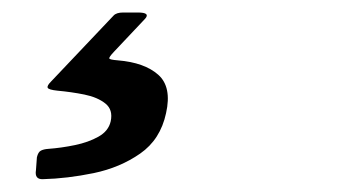

<svg xmlns="http://www.w3.org/2000/svg" viewBox="-20 -26 540 307"><path d="M37.5 246 39 225.5Q41 217 45.5 214.8Q50 212.5 57.5 212Q78 210.5 99.8 206Q121.5 201.5 137.5 192.5Q153.5 183.5 157 168Q161 149.5 148.5 139.5Q136 129.5 115 125.2Q94 121 72 119Q57.5 117.5 56.2 114.2Q55 111 61.5 104.5L161.5 -1Q166 -6 177 -6H200.5Q221 -6 212 4L162 57Q154 65.5 154.8 67.5Q155.5 69.5 168.5 70.5Q211 74 233 93.5Q255 113 245.5 155Q236.5 197 204.2 219.5Q172 242 129.8 250.8Q87.5 259.5 48.5 260.5Q35 261 37.5 246Z"/></svg>

Font: Besley* Narrow Semi
Style: Italic
Weight: 600
Width: 4
Italic angle: -13°
Designer: Owen Earl
Foundry: indestructible type*
Version: Version 3.000; ttfautohint (v1.8.3)